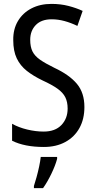

<svg xmlns="http://www.w3.org/2000/svg" viewBox="-20 -810 494 985"><path d="M413 -261Q413 -199 387.5 -153Q362 -107 315 -81.5Q268 -56 205 -56Q106 -56 42 -88V-175Q76 -156 119.5 -145.5Q163 -135 204 -135Q263 -135 295 -168.5Q327 -202 327 -253Q327 -287 315 -311Q303 -335 275 -355Q247 -375 199 -397Q151 -420 117.5 -446.5Q84 -473 66 -510.5Q48 -548 48 -604Q47 -660 72 -702Q97 -744 141.5 -767Q186 -790 244 -790Q291 -790 331.5 -779.5Q372 -769 404 -754L377 -677Q344 -693 311 -702Q278 -711 245 -711Q192 -711 163.5 -681.5Q135 -652 135 -606Q135 -570 146.5 -546.5Q158 -523 185 -504Q212 -485 259 -462Q336 -426 374.5 -380Q413 -334 413 -261ZM273 5Q264 39 243.5 81.5Q223 124 201 155H154V144Q160 126 167.5 99Q175 72 181 43.5Q187 15 189 -5H273Z"/></svg>

Font: Noto Sans Malayalam UI Condensed
Style: Regular
Weight: 400
Width: 3
Designer: Jelle Bosma - Monotype Design Team
Foundry: Monotype Imaging Inc.
Version: Version 2.104; ttfautohint (v1.8.4.7-5d5b)